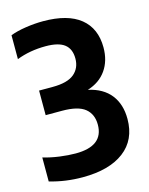

<svg xmlns="http://www.w3.org/2000/svg" viewBox="-115 -823 702 905"><g transform="rotate(-15 236.5 -370.5)"><path d="M175.5 9.5Q91 9.5 14.5 -13V-130Q51.5 -119 94.2 -113.2Q137 -107.5 172 -107.5Q307.5 -107.5 307.5 -212Q307.5 -263 273.5 -290.8Q239.5 -318.5 161.5 -318.5H81.5V-438.5H147.5Q220 -438.5 253 -466Q286 -493.5 286 -540.5Q286 -587 257 -609.8Q228 -632.5 165 -632.5Q88 -632.5 23.5 -607.5V-724Q54 -736 98.5 -742.8Q143 -749.5 184 -749.5Q304 -749.5 365.8 -699.5Q427.5 -649.5 427.5 -556.5Q427.5 -491.5 395.5 -446Q363.5 -400.5 304.5 -382.5Q376.5 -366.5 413 -320Q449.5 -273.5 449.5 -202Q449.5 -100 377.2 -45.2Q305 9.5 175.5 9.5Z"/></g></svg>

Font: Encode Sans Condensed Condensed
Style: Bold
Weight: 700
Width: 3
Designer: Multiple Designers
Foundry: Impallari Type
Version: Version 3.000; ttfautohint (v1.8.3) -l 8 -r 50 -G 200 -x 14 